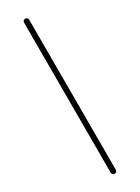

<svg xmlns="http://www.w3.org/2000/svg" viewBox="-153 -554 419 573"><g transform="rotate(-30 56.0 -267.0)"><path d="M55.2 -534.2C52.7 -534.2 50.8 -533.2 49.3 -531.7C47.4 -529.8 46.9 -527.8 46.9 -525.4V-8.8C46.9 -6.3 47.4 -4.4 49.3 -2.4C51.3 -0.5 53.2 0 55.7 0C58.1 0 60.1 -0.5 62 -2.4C63.5 -4.4 64.5 -6.3 64.5 -8.8V-525.4C64.5 -527.8 63.5 -529.8 62 -531.7C60.1 -533.2 58.1 -534.2 55.7 -534.2Z"/></g></svg>

Font: Mill
Style: Thin
Weight: 100
Version: Version 001.000